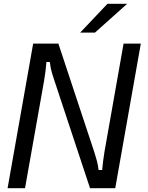

<svg xmlns="http://www.w3.org/2000/svg" viewBox="-20 -993 782 1013"><path d="M20 0 155 -763H288L479 -186Q488 -157 492.5 -139.5Q497 -122 500 -96H519Q523 -142 531 -191L632 -763H723L588 0H455L264 -577Q255 -604 250.5 -622Q246 -640 243 -666H225Q221 -617 213 -569L112 0ZM481 -821H403L547 -973H651Z"/></svg>

Font: Open Sauce Sans
Style: Italic
Weight: 400
Italic angle: -10°
Designer: Alfredo Marco Pradil
Foundry: Creative Sauce Fz LLC
Version: Version 1.477